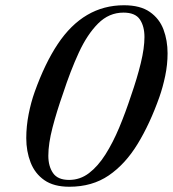

<svg xmlns="http://www.w3.org/2000/svg" viewBox="-20 -703 658 731"><path d="M244 8Q185 8 149 -17Q113 -42 96.5 -84.5Q80 -127 80 -177Q80 -222 89 -268Q98 -314 112 -353Q151 -462 200 -535.5Q249 -609 312 -646Q375 -683 452 -683Q514 -683 550.5 -657.5Q587 -632 602.5 -590.5Q618 -549 618 -500Q618 -457 609 -414Q600 -371 587 -334Q551 -232 504 -155Q457 -78 394 -35Q331 8 244 8ZM243 -18Q285 -18 319 -44Q353 -70 381.5 -115Q410 -160 434 -217.5Q458 -275 479 -339Q502 -405 516 -462.5Q530 -520 530 -562Q530 -603 512.5 -629Q495 -655 450 -655Q395 -655 353.5 -613.5Q312 -572 280 -502.5Q248 -433 220 -347Q196 -279 180 -217.5Q164 -156 164 -110Q164 -70 182 -44Q200 -18 243 -18Z"/></svg>

Font: Ibarra Real Nova Medium
Style: Italic
Weight: 500
Italic angle: -22°
Designer: Jose Maria Ribagorda & Octavio Pardo
Foundry: Octavio Pardo
Version: Version 2.000